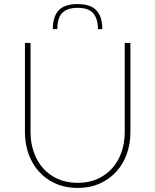

<svg xmlns="http://www.w3.org/2000/svg" viewBox="-20 -914 763 943"><path d="M361.5 -16Q416 -16 458.8 -35.2Q501.5 -54.5 531.2 -88Q561 -121.5 576.8 -166.8Q592.5 -212 592.5 -264V-703H620.5V-264Q620.5 -207 602.5 -157.2Q584.5 -107.5 550.8 -70.5Q517 -33.5 469.2 -12.2Q421.5 9 361.5 9Q301.5 9 253.5 -12.2Q205.5 -33.5 172 -70.5Q138.5 -107.5 120.5 -157.2Q102.5 -207 102.5 -264V-703H130V-265Q130 -213 145.8 -167.5Q161.5 -122 191.2 -88.2Q221 -54.5 264 -35.2Q307 -16 361.5 -16ZM361 -894Q424.5 -894 453.5 -863Q482.5 -832 482.5 -771H461Q461 -821 438.5 -848.2Q416 -875.5 361 -875.5Q333.5 -875.5 314.5 -868.5Q295.5 -861.5 283.8 -848.2Q272 -835 266.8 -815.5Q261.5 -796 261.5 -771H239.5Q239.5 -833 268.5 -863.5Q297.5 -894 361 -894Z"/></svg>

Font: Lato 2
Style: Regular
Weight: 200
Designer: Lukasz Dziedzic with Adam Twardoch and Botio Nikoltchev
Foundry: tyPoland Lukasz Dziedzic
Version: Version 2.015; 2015-08-06; http://www.latofonts.com/